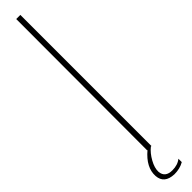

<svg xmlns="http://www.w3.org/2000/svg" viewBox="-315 -644 725 725"><g transform="rotate(-45 47.5 -281.5)"><path d="M62 0H59Q40 15 25.5 41Q11 67 12 88Q15 121 53 121Q82 121 100 106V124Q78 137 48 137Q-4 135 -7 91Q-10 43 41 0H39L40 -700H62Z"/></g></svg>

Font: Bebas Neue Light
Style: Regular
Weight: 300
Designer: Ryoichi Tsunekawa
Foundry: Ryoichi Tsunekawa
Version: Version 001.003; ttfautohint (v1.5.65-e2d9)